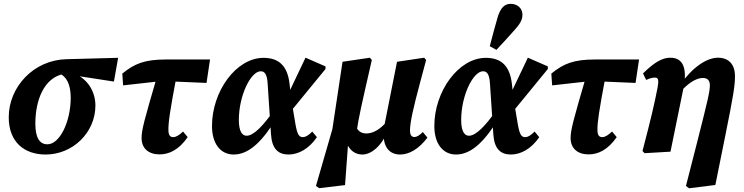

<svg xmlns="http://www.w3.org/2000/svg" viewBox="-20 -805 3947 1019"><path d="M222.2 15.1C366.2 15.1 486.4 -101.4 486.4 -245.2C486.4 -328.5 432.4 -407.8 339.1 -424.4L293.6 -414.7C333 -400.9 355.3 -356.2 355.3 -286.8C355.3 -157.9 296.7 -39.2 231.8 -39.2C189.8 -39.2 167.6 -74.3 167.6 -149.2C167.6 -273.6 213.8 -393.2 319.2 -412.8L364.5 -406L584.6 -372.1L607 -498.2L331.3 -490.8C157.7 -485.8 26.4 -343.4 26.4 -182.6C26.4 -50.4 109.6 15.1 222.2 15.1Z M633.4 -351.9 827.1 -373.5H873.2L1076.1 -364.9L1094.7 -489.3H861.6C748 -489.3 694.3 -467.7 629.1 -414.4L633.4 -351.9ZM827 14.4C877.5 14.4 929.2 -9.6 976.1 -77.2L951.5 -106.9C930.9 -87.5 914.2 -77.2 899.5 -77.2C882.1 -77.2 873.8 -88.1 873.8 -116.6C873.8 -157.5 880.1 -206.3 918.9 -411.3L817.8 -413.8C745.1 -165.9 731.4 -114.8 731.4 -72.5C731.4 -17.1 768.7 14.4 827 14.4Z M1220.5 15.1C1304.2 15.1 1376.9 -59.8 1451.7 -184.5H1458.5L1433 -218C1377.8 -139.2 1326.8 -84.6 1288.7 -84.6C1266.3 -84.6 1247.6 -106.3 1247.6 -168C1247.6 -297.8 1310.9 -426.7 1363.6 -426.7C1383.5 -426.7 1396 -413.3 1400 -367.8L1418.3 -91.8C1423.1 -15.6 1456.2 15.1 1511.6 15.1C1563.8 15.1 1620 -15.1 1661.9 -77L1637.3 -106.8C1614.7 -83.6 1599.7 -77.2 1587.4 -77.2C1568.3 -77.2 1557.9 -88.5 1548 -146.5L1530.6 -250L1526.1 -274.9L1516.6 -361.3C1506 -451.7 1463.4 -498 1378.6 -498C1233.1 -498 1105.1 -320 1105.1 -136.3C1105.1 -42.2 1150.4 15.1 1220.5 15.1ZM1522.7 -213.1 1707.5 -438.8V-452.6L1601.5 -498.9L1489.2 -263.1L1522.7 -213.1Z M1674.2 193.7 1811.3 177.3 1829.6 -72.5 1872.3 -103C1882.1 -175.3 1898.5 -246.8 1953.4 -486.6L1943.3 -498.7L1797.9 -477.2L1744 -119.6L1656.8 182.1L1674.2 193.7ZM1903.4 15.1C1945.8 15.1 2004.1 -23 2040.8 -117.4H2051.4L2032.5 -159.4C1995.6 -116.5 1959.2 -96.7 1923.8 -96.7C1894.1 -96.7 1874.7 -112.5 1864.9 -145.9L1811.5 -75.4C1819.8 -25.6 1851.6 15.1 1903.4 15.1ZM2103.7 15.1C2151.9 15.1 2203 -14.7 2248.6 -74.6L2224 -104.1C2207.3 -87.8 2193.3 -77.9 2179.1 -77.9C2163.1 -77.9 2155.9 -90.4 2155.9 -111.6C2155.9 -154.1 2173.3 -231.9 2209.7 -367.5L2241.6 -486.6L2231.4 -498.7L2087.1 -477.2L2019.9 -138.7L2021.5 -135.4C2018.2 -118.7 2016.5 -98.9 2016.5 -85.8C2016.5 -21.4 2049.9 15.1 2103.7 15.1Z M2400.5 15.1C2484.2 15.1 2556.9 -59.8 2631.7 -184.5H2638.5L2613 -218C2557.8 -139.2 2506.8 -84.6 2468.7 -84.6C2446.3 -84.6 2427.6 -106.3 2427.6 -168C2427.6 -297.8 2490.9 -426.7 2543.6 -426.7C2563.5 -426.7 2576 -413.3 2580 -367.8L2598.3 -91.8C2603.1 -15.6 2636.2 15.1 2691.6 15.1C2743.8 15.1 2800 -15.1 2841.9 -77L2817.3 -106.8C2794.7 -83.6 2779.7 -77.2 2767.4 -77.2C2748.3 -77.2 2737.9 -88.5 2728 -146.5L2710.6 -250L2706.1 -274.9L2696.6 -361.3C2686 -451.7 2643.4 -498 2558.6 -498C2413.1 -498 2285.1 -320 2285.1 -136.3C2285.1 -42.2 2330.4 15.1 2400.5 15.1ZM2702.7 -213.1 2887.5 -438.8V-452.6L2781.5 -498.9L2669.2 -263.1L2702.7 -213.1ZM2579.3 -559.7 2614.8 -540.4C2648.6 -576.5 2679.9 -610.5 2711.6 -646.6C2739.6 -677.1 2752.8 -700.3 2752.8 -726.9C2752.8 -761.6 2725.4 -784.6 2690.6 -784.6C2660.7 -784.6 2636.4 -767.5 2620.1 -709.8C2606.6 -663.8 2592.4 -609.3 2579.3 -559.7Z M2910.4 -351.9 3104.1 -373.5H3150.2L3353.1 -364.9L3371.7 -489.3H3138.6C3025 -489.3 2971.3 -467.7 2906.1 -414.4L2910.4 -351.9ZM3104 14.4C3154.5 14.4 3206.2 -9.6 3253.1 -77.2L3228.5 -106.9C3207.9 -87.5 3191.2 -77.2 3176.5 -77.2C3159.1 -77.2 3150.8 -88.1 3150.8 -116.6C3150.8 -157.5 3157.1 -206.3 3195.9 -411.3L3094.8 -413.8C3022.1 -165.9 3008.4 -114.8 3008.4 -72.5C3008.4 -17.1 3045.7 14.4 3104 14.4Z M3389.9 -3.6 3400.9 8 3538.5 0 3609.5 -347.9C3626.7 -447.9 3602.8 -498.7 3537.4 -498.7C3495.8 -498.7 3452.9 -475 3392.7 -415.4L3409.3 -380.8C3427.8 -388.9 3441.4 -393.2 3456.4 -393.2C3473.8 -393.2 3477.6 -380.5 3469.8 -339.3C3453.5 -255.5 3436.1 -179.6 3389.9 -3.6ZM3620.5 182.1 3636.9 194.3 3776.6 176.7 3830.1 -88.7C3872.7 -300.1 3880.7 -349.9 3880.7 -400.9C3880.7 -462.4 3848.4 -498.7 3790.3 -498.7C3731.1 -498.7 3655.1 -448.7 3588.4 -353.3H3577.7L3588.8 -314.6C3632.6 -365.5 3676.6 -391.2 3709.7 -391.2C3735.3 -391.2 3747.4 -378 3747.4 -352.7C3747.4 -319.9 3738.7 -281.9 3679.7 -49.4L3620.5 182.1Z"/></svg>

Font: Source Serif 4 Variable
Style: Italic
Weight: 400
Italic angle: -12°
Designer: Frank Grießhammer
Foundry: Adobe Systems Incorporated
Version: Version 4.004;hotconv 1.0.116;makeotfexe 2.5.65601